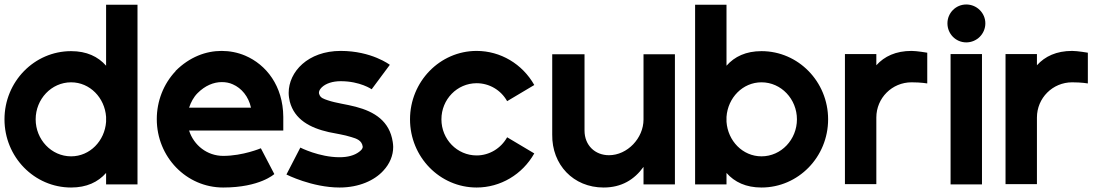

<svg xmlns="http://www.w3.org/2000/svg" viewBox="-24 -821 4960 856"><path d="M449 -300V-278C443 -193 377 -124 293 -124C205 -124 135 -199 135 -289C135 -379 205 -454 293 -454C377 -454 443 -385 449 -300ZM449 -528C413 -569 362 -593 293 -593C129 -593 -4 -457 -4 -289C-4 -121 129 15 293 15C362 15 413 -9 449 -50V1H589V-800H449Z M1095 -341H819C827 -365 839 -388 857 -406C890 -439 928 -455 965 -455C982 -455 999 -452 1014 -445C1053 -428 1084 -391 1095 -341ZM759 -504C705 -447 675 -370 675 -290C675 -121 807 15 971 15C1135 15 1199 -45 1199 -45L1139 -160C1139 -160 1059 -126 971 -126C900 -126 840 -173 819 -239H1239V-300C1238 -438 1163 -533 1069 -573C1036 -587 1000 -594 964 -594C894 -594 821 -567 759 -505Z M1714 -532C1714 -532 1633 -594 1495 -594C1349 -594 1263 -501 1263 -407C1263 -394 1265 -381 1268 -368C1289 -288 1358 -251 1442 -232C1475 -225 1511 -220 1542 -210C1566 -203 1589 -195 1593 -168C1594 -158 1586 -151 1577 -144C1556 -128 1526 -120 1490 -120C1399 -120 1315 -163 1315 -163L1253 -43C1253 -43 1367 15 1490 15C1577 15 1646 -17 1685 -60C1714 -91 1729 -128 1729 -166C1729 -173 1728 -181 1727 -188C1713 -281 1646 -323 1562 -345C1521 -356 1475 -361 1437 -374C1420 -380 1404 -384 1399 -402C1398 -404 1398 -406 1398 -408C1398 -417 1404 -425 1411 -432C1429 -449 1459 -459 1495 -459C1582 -459 1633 -423 1633 -423Z M2358 -442C2305 -536 2207 -594 2101 -594C1937 -594 1804 -457 1804 -289C1804 -121 1937 15 2101 15C2207 15 2305 -43 2358 -137L2237 -209C2209 -159 2157 -128 2101 -128C2014 -128 1944 -200 1944 -289C1944 -378 2014 -450 2101 -450C2157 -450 2209 -420 2237 -370Z M2691 -129C2629 -129 2582 -173 2582 -239V-579H2438V-221C2436 -87 2532 15 2667 15C2747 15 2804 -20 2845 -77V1H2985V-579H2845V-288C2845 -205 2773 -129 2691 -129Z M3215 -278V-300C3221 -385 3287 -454 3371 -454C3459 -454 3529 -379 3529 -289C3529 -199 3459 -124 3371 -124C3287 -124 3221 -193 3215 -278ZM3215 -528V-800H3075V1H3215V-50C3251 -9 3302 15 3371 15C3535 15 3668 -121 3668 -289C3668 -457 3535 -593 3371 -593C3302 -593 3251 -569 3215 -528Z M3883 -530V-580H3743V0H3883V-297C3883 -384 3953 -454 4040 -454C4083 -454 4110 -449 4110 -449V-586C4110 -586 4064 -594 4040 -594C3970 -594 3919 -570 3883 -530Z M4354 -580H4214V1H4354ZM4284 -801C4237 -801 4200 -763 4200 -717C4200 -670 4237 -632 4284 -632C4331 -632 4369 -670 4369 -717C4369 -763 4331 -801 4284 -801Z M4599 -530V-580H4459V0H4599V-297C4599 -384 4669 -454 4756 -454C4799 -454 4826 -449 4826 -449V-586C4826 -586 4780 -594 4756 -594C4686 -594 4635 -570 4599 -530Z"/></svg>

Font: MintSans
Style: Bold
Weight: 700
Version: Version 2.0